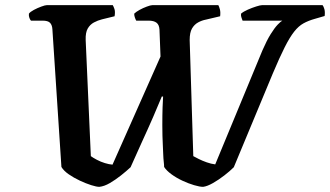

<svg xmlns="http://www.w3.org/2000/svg" viewBox="-20 -724 1279 744"><path d="M365 0Q354 0 333.5 -6.5Q313 -13 289.5 -24Q266 -35 246.5 -48.5Q227 -62 218 -77L183 -611Q182 -627 174 -635.5Q166 -644 145 -644H100Q97 -647 94 -654.5Q91 -662 92 -671Q97 -678 111 -685.5Q125 -693 140 -698.5Q155 -704 161 -704H417Q420 -699 423.5 -689Q427 -679 424 -661L375 -649Q359 -645 344 -637Q329 -629 320 -613.5Q311 -598 312 -569L332 -119Q340 -113 355 -105Q370 -97 386.5 -92Q403 -87 416 -86L602 -505L598 -609Q597 -628 586.5 -636Q576 -644 556 -644H508Q506 -647 503 -655Q500 -663 500 -671Q507 -678 520.5 -685.5Q534 -693 549 -698.5Q564 -704 570 -704H826Q829 -699 832 -688Q835 -677 833 -661L778 -648Q762 -645 747.5 -637Q733 -629 724 -613.5Q715 -598 715 -569L729 -119Q736 -115 750 -108Q764 -101 781 -95Q798 -89 814 -87L997 -529Q1014 -568 1029 -592Q1044 -616 1056 -628.5Q1068 -641 1074 -644H920Q919 -648 916 -655Q913 -662 914 -671Q923 -679 940 -686.5Q957 -694 973 -699Q989 -704 995 -704H1230Q1234 -699 1237 -688.5Q1240 -678 1238 -662L1200 -651Q1175 -644 1156 -633.5Q1137 -623 1120 -601.5Q1103 -580 1083.5 -541.5Q1064 -503 1037 -439L886 -76Q871 -61 849 -44Q827 -27 805 -14.5Q783 -2 767 0Q754 0 732 -6.5Q710 -13 686.5 -24Q663 -35 644 -49Q625 -63 616 -77Q616 -85 614.5 -97.5Q613 -110 612.5 -126Q612 -142 611 -160Q610 -178 609.5 -198Q609 -218 609 -239Q609 -280 610 -308.5Q611 -337 612 -350H607Q600 -334 592 -314.5Q584 -295 574 -272Q564 -249 553 -224.5Q542 -200 530.5 -175Q519 -150 508 -125Q497 -100 486 -76Q470 -61 448.5 -44Q427 -27 405.5 -14.5Q384 -2 365 0Z"/></svg>

Font: Texturina Medium 12pt
Style: Bold Italic
Weight: 700
Italic angle: -11°
Version: Version 1.002